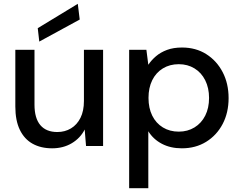

<svg xmlns="http://www.w3.org/2000/svg" viewBox="-20 -762 1262 1002"><path d="M252 12Q193 12 150 -12Q107 -36 83.5 -84.5Q60 -133 60 -206V-502H160V-216Q160 -145 190.5 -109Q221 -73 279 -73Q319 -73 350.5 -92Q382 -111 400 -147Q418 -183 418 -235V-502H518V0H429L422 -86Q399 -41 354.5 -14.5Q310 12 252 12ZM185 -545 177 -615 386 -742 396 -660Z M654 220V-502H744L754 -424Q770 -448 794 -468.5Q818 -489 851.5 -501.5Q885 -514 930 -514Q1002 -514 1056.5 -479.5Q1111 -445 1142 -385.5Q1173 -326 1173 -250Q1173 -174 1142 -115Q1111 -56 1056 -22Q1001 12 929 12Q870 12 825 -11.5Q780 -35 754 -77V220ZM913 -75Q959 -75 995 -97Q1031 -119 1051 -158.5Q1071 -198 1071 -251Q1071 -303 1051 -343Q1031 -383 995 -405Q959 -427 913 -427Q866 -427 830 -405Q794 -383 774.5 -343.5Q755 -304 755 -251Q755 -198 774.5 -158.5Q794 -119 830 -97Q866 -75 913 -75Z"/></svg>

Font: DM Sans 16pt Medium
Style: Regular
Weight: 500
Version: Version 4.004;gftools[0.9.30]